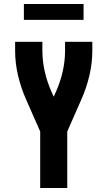

<svg xmlns="http://www.w3.org/2000/svg" viewBox="-20 -945 540 965"><path d="M182 0V-284L112 -443Q86 -501 71 -564Q56 -627 56 -691V-735H193V-691Q193 -639 204.5 -587.5Q216 -536 237 -488L250 -459L263 -488Q284 -536 295.5 -587.5Q307 -639 307 -691V-735H444V-691Q444 -627 429 -564Q414 -501 388 -443L318 -284V0ZM100 -845V-925H400V-845Z"/></svg>

Font: Iosevka Curly Heavy
Style: Regular
Weight: 900
Monospace: yes
Designer: Belleve Invis
Foundry: Belleve Invis
Version: Version 22.1.2; ttfautohint (v1.8.4)